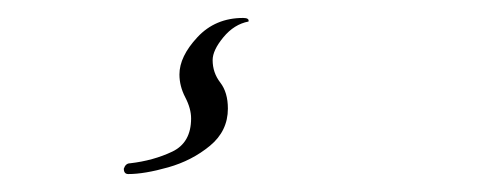

<svg xmlns="http://www.w3.org/2000/svg" viewBox="-20 -23 540 214"><path d="M123 171Q118 171 118 165Q120 159 125 159Q151 156 172 146Q193 136 193 109Q193 98 186.5 85.5Q180 73 180 60Q180 40 200 18.5Q220 -3 251 -3Q258 -3 257 1Q241 4 229 18.5Q217 33 217 44Q217 58 225.5 69Q234 80 234 98Q234 123 214 139.5Q194 156 167.5 163.5Q141 171 123 171Z"/></svg>

Font: Whisper
Style: Regular
Weight: 400
Designer: Robert E. Leuschke
Foundry: Robert E. Leuschke
Version: Version 1.010; ttfautohint (v1.8.4.7-5d5b)